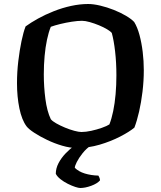

<svg xmlns="http://www.w3.org/2000/svg" viewBox="-20 -740 804 960"><path d="M364 0Q330 0 291 -11.5Q252 -23 215.5 -40.5Q179 -58 151.5 -76Q124 -94 113 -108Q89 -140 77 -198Q65 -256 65 -324Q65 -380 71.5 -434.5Q78 -489 87.5 -534.5Q97 -580 108 -608Q134 -627 170 -647Q206 -667 249 -684Q292 -701 336 -710.5Q380 -720 421 -720Q447 -720 481 -712Q515 -704 549 -690.5Q583 -677 610 -661Q637 -645 651 -630Q667 -604 677.5 -565Q688 -526 693.5 -480.5Q699 -435 699 -389Q699 -335 692.5 -281.5Q686 -228 675.5 -182Q665 -136 652 -102Q627 -81 580.5 -57Q534 -33 478 -16.5Q422 0 364 0ZM387 -80Q409 -80 436.5 -86Q464 -92 489.5 -101Q515 -110 527 -118Q538 -146 546 -184.5Q554 -223 558 -269Q562 -315 562 -363Q562 -427 555.5 -483Q549 -539 539 -575Q533 -583 515.5 -593.5Q498 -604 475 -613.5Q452 -623 429 -629.5Q406 -636 390 -636Q369 -636 339.5 -631.5Q310 -627 281.5 -620Q253 -613 234 -606Q223 -579 215 -541.5Q207 -504 203 -459.5Q199 -415 199 -368Q199 -306 207 -245Q215 -184 234 -144Q242 -134 261.5 -123Q281 -112 305 -102Q329 -92 351.5 -86Q374 -80 387 -80ZM381 200Q373 200 356 194.5Q339 189 319 179Q299 169 282.5 156Q266 143 259 129Q259 102 272.5 76Q286 50 308 27Q330 4 355 -14L439 -16Q412 2 393 26Q374 50 364 70Q354 90 354 99Q373 118 404 127.5Q435 137 472 138Q474 141 477 148Q480 155 480 162Q466 178 436 189Q406 200 381 200Z"/></svg>

Font: Texturina 12pt SemiBold
Style: Regular
Weight: 600
Designer: Guillermo Torres Carreño
Foundry: Omnibus-Type
Version: Version 1.002